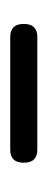

<svg xmlns="http://www.w3.org/2000/svg" viewBox="127 -778 95 390"><g transform="rotate(90 175.0 -583.5)"><path d="M29.1 -583.7Q29.1 -597.7 35.9 -604.5Q42.7 -611.3 55 -611.3H285.1Q297.5 -611.3 304.2 -604.6Q311 -597.9 311 -583.8Q311 -569.6 304.2 -563Q297.5 -556.3 285.1 -556.3H55Q42.7 -556.3 35.9 -563Q29.1 -569.7 29.1 -583.7Z"/></g></svg>

Font: Fraunces
Style: Regular
Weight: 900
Version: Version 1.000;[b76b70a41]